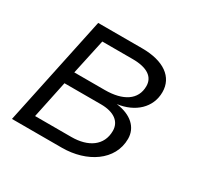

<svg xmlns="http://www.w3.org/2000/svg" viewBox="-121 -668 826 806"><g transform="rotate(30 292.5 -265.0)"><path d="M26 0H268C388 0 490 -66 490 -171C490 -226 448 -265 376 -274C459 -285 517 -338 517 -413C517 -486 456 -530 351 -530H138ZM155 -300 192 -471H339C411 -471 446 -445 446 -401C446 -335 391 -300 303 -300ZM104 -59 142 -240H319C382 -240 418 -213 418 -168C418 -97 361 -59 280 -59Z"/></g></svg>

Font: Geist Light
Style: Italic
Weight: 300
Italic angle: -12°
Designer: Basement.studio, Andrés Briganti, Mateo Zaragoza
Foundry: Basement.studio, Vercel, Andrés Briganti, Guido Ferreyra, Mateo Zaragoza
Version: Version 1.500